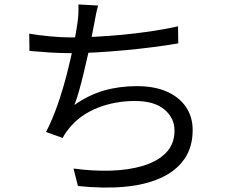

<svg xmlns="http://www.w3.org/2000/svg" viewBox="-20 -808 1040 867"><path d="M423 -783Q417 -763 413 -741Q409 -719 405 -699Q400 -675 393.5 -639.5Q387 -604 377.5 -562.5Q368 -521 358 -479Q348 -437 337.5 -399.5Q327 -362 316 -334Q382 -380 450.5 -399.5Q519 -419 598 -419Q678 -419 734 -394Q790 -369 820 -324.5Q850 -280 850 -221Q850 -143 812 -89Q774 -35 705 -4Q636 27 541.5 35.5Q447 44 332 32L312 -47Q399 -35 480.5 -37.5Q562 -40 626.5 -59.5Q691 -79 729.5 -118Q768 -157 768 -219Q768 -275 722.5 -313.5Q677 -352 589 -352Q500 -352 422 -321.5Q344 -291 294 -231Q285 -220 277.5 -209.5Q270 -199 263 -185L188 -212Q217 -268 241 -337.5Q265 -407 283 -478Q301 -549 313 -608.5Q325 -668 330 -705Q333 -729 334 -748Q335 -767 334 -788ZM112 -656Q152 -649 204.5 -644Q257 -639 302 -639Q350 -639 409 -642Q468 -645 532 -651Q596 -657 660.5 -666.5Q725 -676 784 -689L785 -612Q732 -603 669.5 -595Q607 -587 542 -581Q477 -575 415.5 -571.5Q354 -568 303 -568Q252 -568 204.5 -571Q157 -574 113 -578Z"/></svg>

Font: Noto Sans JP Thin
Style: Regular
Weight: 400
Version: Version 2.004-H2;hotconv 1.0.118;makeotfexe 2.5.65603